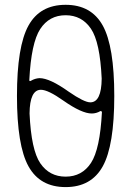

<svg xmlns="http://www.w3.org/2000/svg" viewBox="-20 -760 540 790"><path d="M148.4 -390.6Q102.5 -390.6 101.6 -293Q108.4 -142.6 146 -87.9Q183.6 -33.2 250 -33.2Q317.4 -33.2 354.5 -89.8Q391.6 -146.5 399.4 -298.8Q399.4 -300.8 397 -302.2Q394.5 -303.7 392.6 -302.7Q376 -293 357.4 -293Q316.4 -293 241.2 -345.7Q177.7 -390.6 148.4 -390.6ZM250 -697.3Q182.6 -697.3 145.5 -640.6Q108.4 -584 100.6 -430.7Q100.6 -423.8 107.4 -427.7Q124 -437.5 142.6 -438.5Q184.6 -438.5 262.7 -382.8Q326.2 -338.9 351.6 -338.9Q397.5 -338.9 398.4 -436.5Q391.6 -586.9 354 -642.1Q316.4 -697.3 250 -697.3ZM402.8 -75.7Q355.5 9.8 250 9.8Q144.5 9.8 97.2 -75.7Q49.8 -161.1 49.8 -365.2Q49.8 -569.3 97.2 -654.8Q144.5 -740.2 250 -740.2Q355.5 -740.2 402.8 -654.8Q450.2 -569.3 450.2 -365.2Q450.2 -161.1 402.8 -75.7Z"/></svg>

Font: Rounded Mgen+ 1mn light
Style: Regular
Weight: 200
Designer: [Source Han Sans]
Ryoko NISHIZUKA  (kana & ideographs); Paul D. Hunt (Latin, Greek & Cyrillic); Wenlong ZHANG  (bopomofo
Version: Version 1.059.20150602